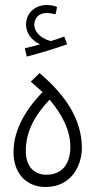

<svg xmlns="http://www.w3.org/2000/svg" viewBox="-20 -746 381 767"><path d="M87 -520C138 -533 203 -553 248 -569L237 -600C221 -594 203 -588 183 -582C153 -589 117 -612 117 -648C118 -673 134 -694 166 -694C179 -694 190 -692 202 -689L208 -718C195 -724 180 -726 166 -726C125 -726 84 -698 84 -647C84 -613 108 -583 140 -569C122 -564 104 -559 79 -553ZM162 1C271 1 309 -93 307 -160C305 -265 248 -361 138 -454L103 -420L150 -378C69 -294 34 -214 34 -138C34 -55 84 1 162 1ZM165 -48C112 -48 83 -86 83 -143C83 -216 115 -281 178 -348C229 -288 261 -225 261 -159C261 -96 232 -48 165 -48Z"/></svg>

Font: Noto Sans Arabic ExtCond Light
Style: Regular
Weight: 300
Width: 2
Designer: Monotype Design Team, Nadine Chahine, Nizar Qandah and Khaled Hosny
Foundry: Monotype Imaging Inc.
Version: Version 2.012